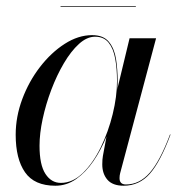

<svg xmlns="http://www.w3.org/2000/svg" viewBox="-20 -582 584 612"><path d="M173 -562H413V-560H173ZM355 -324Q355 -310.5 354 -296L355 -302.5L393 -460H477.5L363 -30Q361 -22.5 361 -14Q361 6 381.5 6Q424.5 6 457.2 -31.2Q490 -68.5 522 -153.5L523.5 -153Q491.5 -67 457.8 -28.5Q424 10 374 10Q339 10 322.5 -9Q306 -28 306 -58Q306 -74 308 -85L319.5 -147Q302 -104 277.8 -68.5Q253.5 -33 223 -11.5Q192.5 10 156.5 10Q89.5 10 59.8 -32.8Q30 -75.5 30 -152.5Q30 -210 51 -266.2Q72 -322.5 107.5 -368.5Q143 -414.5 186.2 -442.2Q229.5 -470 273.5 -470Q309.5 -470 327 -448.8Q344.5 -427.5 349.8 -394Q355 -360.5 355 -324ZM353 -324Q353 -363 347.2 -395Q341.5 -427 326.2 -446Q311 -465 283 -465Q257 -465 231.5 -441.8Q206 -418.5 183.5 -380.2Q161 -342 143.5 -295.8Q126 -249.5 116 -203Q106 -156.5 106 -117.5Q106 -56.5 124.8 -27.8Q143.5 1 174 1Q211.5 1 244 -30.5Q276.5 -62 301 -112Q325.5 -162 339.2 -218.2Q353 -274.5 353 -324Z"/></svg>

Font: Bodoni* 96pt
Style: Italic
Weight: 400
Italic angle: -13°
Version: Version 2.3